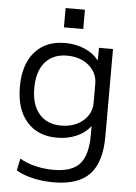

<svg xmlns="http://www.w3.org/2000/svg" viewBox="-61 -763 730 1030"><g transform="rotate(5 303.5 -248.5)"><path d="M267.2 220Q208.1 220 155.4 208Q102.6 196 64.9 173.3L78.5 108.9Q115 130.4 162.3 141.9Q209.6 153.4 260.3 153.4Q359.2 153.4 401.6 105.9Q444 58.4 444 -50V-96.3H442Q415.3 -60.6 368 -40.3Q320.7 -20 264.1 -20Q159.8 -20 101 -87.5Q42.3 -155 42.3 -275Q42.3 -395 101 -462.5Q159.8 -530 264.1 -530Q321.2 -530 369.3 -509.5Q417.3 -488.9 444.3 -453.7H446.3L446.8 -520H522.4V-50Q522.4 89.6 460.8 154.8Q399.3 220 267.2 220ZM280.5 -86.6Q328.2 -86.6 364.7 -104.3Q401.2 -122 422.6 -152.7Q444 -183.5 444 -223.1V-326.9Q444 -366.2 422.6 -397.1Q401.2 -428 364.7 -445.7Q328.2 -463.4 280.5 -463.4Q204.8 -463.4 162.3 -414.1Q119.9 -364.8 119.9 -275Q119.9 -184.9 162.3 -135.7Q204.8 -86.6 280.5 -86.6ZM250 -613V-717H354V-613Z"/></g></svg>

Font: M PLUS 1 Thin
Style: Regular
Weight: 100
Designer: Coji Morishita
Foundry: UNDERFOREST DESIGN
Version: Version 1.001